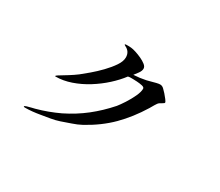

<svg xmlns="http://www.w3.org/2000/svg" viewBox="-105 -894 1210 1055"><g transform="rotate(30 500.0 -366.0)"><path d="M780 -486Q780 -482 769 -476Q758 -470 754 -467Q746 -462 736 -444.5Q726 -427 720 -417Q667 -331 603.5 -267.5Q540 -204 451 -155Q423 -140 392.5 -130Q362 -120 332 -109Q305 -100 277 -95.5Q249 -91 220 -86Q197 -82 173 -79.5Q149 -77 126 -77Q125 -77 121.5 -77.5Q118 -78 118 -80Q118 -84 131.5 -88Q145 -92 159.5 -95.5Q174 -99 178 -100Q215 -110 250 -123Q285 -136 319 -152Q390 -187 448.5 -233Q507 -279 559 -338Q572 -354 590.5 -382.5Q609 -411 623 -441Q637 -471 637 -491Q637 -501 621 -504.5Q605 -508 587.5 -509Q570 -510 563 -510Q555 -510 547 -510Q539 -510 531 -508Q504 -472 465 -436.5Q426 -401 379.5 -372Q333 -343 283.5 -326Q234 -309 187 -309Q184 -309 183 -311Q185 -314 188.5 -316.5Q192 -319 195 -321Q221 -337 245.5 -352Q270 -367 294 -385Q313 -400 342 -424.5Q371 -449 400 -479Q429 -509 449 -538.5Q469 -568 469 -593Q469 -630 435 -646Q434 -647 431 -648.5Q428 -650 428 -652Q428 -654 433 -654.5Q438 -655 439 -655Q447 -655 454 -655Q461 -655 468 -654Q479 -653 498 -647Q517 -641 536.5 -632Q556 -623 570 -612Q584 -601 584 -588Q584 -574 572.5 -558Q561 -542 552 -531Q572 -532 591 -534.5Q610 -537 629 -541Q639 -543 654 -547.5Q669 -552 684 -555.5Q699 -559 707 -559Q715 -559 722 -555Q729 -551 734 -545Q739 -541 750 -528.5Q761 -516 770.5 -503.5Q780 -491 780 -486Z"/></g></svg>

Font: Kaisei HarunoUmi
Style: Regular
Weight: 400
Designer: Font-Kai, 金井和夫
Foundry: KAZUO KANAI
Version: Version 5.003